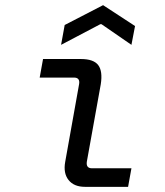

<svg xmlns="http://www.w3.org/2000/svg" viewBox="-20 -725 640 745"><path d="M310 0Q267 0 246 -26.5Q225 -53 233 -97L287 -399Q291 -424 267 -424H134L147 -496H294Q343 -496 361 -472.5Q379 -449 371 -398L317 -98Q313 -72 337 -72H490L477 0ZM217 -551 231 -628 380 -705 504 -624 490 -551 374 -631H369Z"/></svg>

Font: DM Mono
Style: Italic
Weight: 400
Italic angle: -10°
Designer: Colophon Foundry
Foundry: Colophon Foundry
Version: Version 1.000; ttfautohint (v1.8.2.53-6de2)